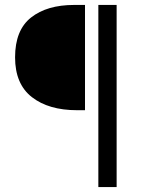

<svg xmlns="http://www.w3.org/2000/svg" viewBox="-20 -677 588 777"><path d="M41 -445Q41 -555 105.5 -606Q170 -657 280 -657H324V-231H292Q177 -231 109 -284Q41 -337 41 -445ZM378 -657H452V80H378Z"/></svg>

Font: Assistant-zap
Style: zap
Weight: 400
Designer: Hebrew By Ben Nathan, Latin by Paul Hunt
Version: Version 2.001